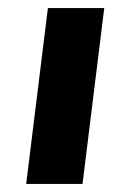

<svg xmlns="http://www.w3.org/2000/svg" viewBox="-20 -457 324 477"><path d="M239 -437 185 0H45L99 -437Z"/></svg>

Font: Josefin Sans
Style: Bold Italic
Weight: 700
Italic angle: -7°
Designer: Santiago Orozco
Foundry: Typemade
Version: Version 2.000